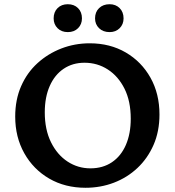

<svg xmlns="http://www.w3.org/2000/svg" viewBox="-20 -876 827 909"><path d="M385 13Q288 13 213 -30.5Q138 -74 95 -150.5Q52 -227 52 -324Q52 -404 80 -468Q108 -532 157.5 -577Q207 -622 270.5 -646.5Q334 -671 405 -671Q501 -671 575.5 -627.5Q650 -584 692.5 -508Q735 -432 735 -334Q735 -254 707 -190Q679 -126 630.5 -80.5Q582 -35 519 -11Q456 13 385 13ZM408 -79Q467 -79 510 -108Q553 -137 576 -190Q599 -243 599 -314Q599 -397 569.5 -456Q540 -515 490.5 -547Q441 -579 380 -579Q324 -579 281.5 -550.5Q239 -522 215.5 -469Q192 -416 192 -344Q192 -262 221.5 -202.5Q251 -143 300 -111Q349 -79 408 -79ZM301 -724Q271 -724 252.5 -742.5Q234 -761 234 -789Q234 -819 252.5 -837.5Q271 -856 301 -856Q331 -856 349.5 -837.5Q368 -819 368 -789Q368 -761 349.5 -742.5Q331 -724 301 -724ZM499 -724Q468 -724 449 -742.5Q430 -761 430 -789Q430 -819 449 -837.5Q468 -856 499 -856Q528 -856 546.5 -837.5Q565 -819 565 -789Q565 -761 546.5 -742.5Q528 -724 499 -724Z"/></svg>

Font: Ysabeau Office
Style: Bold
Weight: 700
Designer: Christian Thalmann (Catharsis Fonts)
Version: Version 2.001;gftools[0.9.30]; featfreeze: tnum,lnum,ss02